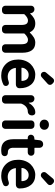

<svg xmlns="http://www.w3.org/2000/svg" viewBox="1160 -2098 952 3313"><g transform="rotate(90 1636.5 -442.0)"><path d="M136.7 0Q112.3 0 95.7 -17.1Q79.1 -34.2 79.1 -57.6V-502Q79.1 -526.4 95.7 -543Q112.3 -559.6 136.7 -559.6H141.6Q166 -559.6 184.6 -543.5Q203.1 -527.3 207 -502.9L209 -487.3Q209 -485.4 210.9 -485.4Q212.9 -485.4 214.8 -486.3Q254.9 -528.3 294.9 -551.3Q335 -574.2 384.8 -574.2Q493.2 -574.2 536.1 -482.4Q539.1 -476.6 543.9 -481.4Q586.9 -525.4 627.4 -549.8Q668 -574.2 716.8 -574.2Q804.7 -574.2 847.7 -515.6Q890.6 -457 890.6 -348.6V-57.6Q890.6 -34.2 874 -17.1Q857.4 0 833 0H801.8Q777.3 0 760.7 -17.1Q744.1 -34.2 744.1 -57.6V-331.1Q744.1 -394.5 725.6 -421.4Q707 -448.2 666 -448.2Q620.1 -448.2 563.5 -390.6Q557.6 -384.8 557.6 -377.9V-57.6Q557.6 -34.2 541 -17.1Q524.4 0 500 0H468.8Q444.3 0 427.7 -17.1Q411.1 -34.2 411.1 -57.6V-331.1Q411.1 -394.5 392.6 -421.4Q374 -448.2 333 -448.2Q287.1 -448.2 230.5 -390.6Q224.6 -384.8 224.6 -377.9V-57.6Q224.6 -34.2 208 -17.1Q191.4 0 167 0Z M1286.1 13.7Q1165 13.7 1086.4 -65.4Q1007.8 -144.5 1007.8 -279.3Q1007.8 -344.7 1029.8 -401.4Q1051.8 -458 1088.4 -495.1Q1125 -532.2 1171.9 -553.2Q1218.8 -574.2 1268.6 -574.2Q1380.9 -574.2 1441.9 -500Q1502.9 -425.8 1502.9 -305.7Q1502.9 -300.8 1502.9 -295.9Q1502 -271.5 1482.9 -255.4Q1463.9 -239.3 1438.5 -239.3H1158.2Q1150.4 -239.3 1152.3 -231.4Q1162.1 -167 1203.1 -132.8Q1244.1 -98.6 1305.7 -98.6Q1346.7 -98.6 1385.7 -114.3Q1397.5 -119.1 1409.2 -119.1Q1418 -119.1 1425.8 -117.2Q1447.3 -111.3 1457 -92.8Q1463.9 -80.1 1463.9 -66.4Q1463.9 -52.7 1457 -40.5Q1450.2 -28.3 1437.5 -22.5Q1363.3 13.7 1286.1 13.7ZM1149.4 -341.8Q1149.4 -335.9 1156.2 -335.9H1369.1Q1377 -335.9 1377 -342.8Q1375 -398.4 1348.6 -429.2Q1322.3 -460 1270.5 -460Q1226.6 -460 1192.4 -429.7Q1149.4 -390.6 1149.4 -341.8ZM1310.5 -683.6Q1294.9 -669.9 1274.4 -669.9Q1274.4 -669.9 1273.4 -669.9Q1252 -670.9 1236.3 -685.5Q1219.7 -701.2 1219.7 -725.6Q1219.7 -745.1 1232.4 -759.8L1333 -879.9Q1347.7 -897.5 1371.1 -898.4Q1373 -898.4 1374 -898.4Q1395.5 -898.4 1411.1 -883.8L1428.7 -866.2Q1445.3 -850.6 1445.3 -828.1Q1445.3 -803.7 1426.8 -788.1Z M1680.7 0Q1656.2 0 1639.6 -17.1Q1623 -34.2 1623 -57.6V-502Q1623 -526.4 1639.6 -543Q1656.2 -559.6 1680.7 -559.6H1685.5Q1710 -559.6 1728 -543.5Q1746.1 -527.3 1749 -502.9L1752.9 -462.9Q1752.9 -460.9 1754.9 -460.9Q1756.8 -460.9 1757.8 -462.9Q1788.1 -515.6 1830.1 -544.9Q1872.1 -574.2 1916 -574.2Q1920.9 -574.2 1925.8 -574.2Q1950.2 -573.2 1962.9 -551.8Q1971.7 -537.1 1971.7 -519.5Q1971.7 -512.7 1970.7 -505.9L1967.8 -491.2Q1962.9 -469.7 1943.4 -457Q1923.8 -444.3 1899.4 -444.3Q1898.4 -444.3 1897.5 -444.3Q1862.3 -444.3 1828.1 -418.9Q1793.9 -393.6 1771.5 -340.8Q1768.6 -334 1768.6 -327.1V-57.6Q1768.6 -34.2 1752 -17.1Q1735.4 0 1710.9 0Z M2116.2 0Q2091.8 0 2075.2 -17.1Q2058.6 -34.2 2058.6 -57.6V-502Q2058.6 -526.4 2075.2 -543Q2091.8 -559.6 2116.2 -559.6H2146.5Q2170.9 -559.6 2187.5 -543Q2204.1 -526.4 2204.1 -502V-57.6Q2204.1 -34.2 2187.5 -17.1Q2170.9 0 2146.5 0ZM2132.8 -650.4Q2094.7 -650.4 2069.8 -672.9Q2044.9 -695.3 2044.9 -730.5Q2044.9 -765.6 2069.3 -787.6Q2093.8 -809.6 2132.8 -809.6Q2169.9 -809.6 2194.8 -787.6Q2219.7 -765.6 2219.7 -730.5Q2219.7 -695.3 2194.8 -672.9Q2169.9 -650.4 2132.8 -650.4Z M2567.4 13.7Q2382.8 13.7 2382.8 -196.3V-436.5Q2382.8 -444.3 2376 -444.3H2358.4Q2335.9 -444.3 2320.3 -460Q2304.7 -475.6 2304.7 -498Q2304.7 -521.5 2320.3 -538.6Q2335.9 -555.7 2358.4 -557.6L2382.8 -559.6Q2390.6 -559.6 2390.6 -567.4L2400.4 -652.3Q2403.3 -676.8 2421.9 -693.4Q2440.4 -710 2464.8 -710H2472.7Q2496.1 -710 2513.2 -692.9Q2530.3 -675.8 2530.3 -652.3V-567.4Q2530.3 -559.6 2537.1 -559.6H2610.4Q2634.8 -559.6 2651.4 -543Q2668 -526.4 2668 -502Q2668 -477.5 2651.4 -460.9Q2634.8 -444.3 2610.4 -444.3H2537.1Q2530.3 -444.3 2530.3 -436.5V-196.3Q2530.3 -101.6 2606.4 -101.6Q2607.4 -101.6 2607.9 -101.6Q2608.4 -101.6 2609.4 -101.6Q2631.8 -101.6 2650.4 -91.8Q2668.9 -81.1 2672.9 -60.5Q2674.8 -53.7 2674.8 -46.9Q2674.8 -31.2 2667 -17.6Q2655.3 2.9 2632.8 7.8Q2599.6 13.7 2567.4 13.7Z M3015.6 13.7Q2894.5 13.7 2815.9 -65.4Q2737.3 -144.5 2737.3 -279.3Q2737.3 -344.7 2759.3 -401.4Q2781.2 -458 2817.9 -495.1Q2854.5 -532.2 2901.4 -553.2Q2948.2 -574.2 2998 -574.2Q3110.4 -574.2 3171.4 -500Q3232.4 -425.8 3232.4 -305.7Q3232.4 -300.8 3232.4 -295.9Q3231.4 -271.5 3212.4 -255.4Q3193.4 -239.3 3168 -239.3H2887.7Q2879.9 -239.3 2881.8 -231.4Q2891.6 -167 2932.6 -132.8Q2973.6 -98.6 3035.2 -98.6Q3076.2 -98.6 3115.2 -114.3Q3127 -119.1 3138.7 -119.1Q3147.5 -119.1 3155.3 -117.2Q3176.8 -111.3 3186.5 -92.8Q3193.4 -80.1 3193.4 -66.4Q3193.4 -52.7 3186.5 -40.5Q3179.7 -28.3 3167 -22.5Q3092.8 13.7 3015.6 13.7ZM2878.9 -341.8Q2878.9 -335.9 2885.7 -335.9H3098.6Q3106.4 -335.9 3106.4 -342.8Q3104.5 -398.4 3078.1 -429.2Q3051.8 -460 3000 -460Q2956.1 -460 2921.9 -429.7Q2878.9 -390.6 2878.9 -341.8ZM3040 -683.6Q3024.4 -669.9 3003.9 -669.9Q3003.9 -669.9 3002.9 -669.9Q2981.4 -670.9 2965.8 -685.5Q2949.2 -701.2 2949.2 -725.6Q2949.2 -745.1 2961.9 -759.8L3062.5 -879.9Q3077.1 -897.5 3100.6 -898.4Q3102.5 -898.4 3103.5 -898.4Q3125 -898.4 3140.6 -883.8L3158.2 -866.2Q3174.8 -850.6 3174.8 -828.1Q3174.8 -803.7 3156.2 -788.1Z"/></g></svg>

Font: Gen Jyuu Gothic P Bold
Style: Bold
Weight: 700
Designer: [Source Han Sans]
Ryoko NISHIZUKA  (kana & ideographs); Paul D. Hunt (Latin, Greek & Cyrillic); Wenlong ZHANG  (bopomofo
Version: Version 1.002.20150607